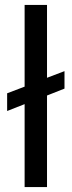

<svg xmlns="http://www.w3.org/2000/svg" viewBox="-20 -760 291 780"><path d="M242 -471C242 -471 171 -444 171 -444C171 -444 171 -740 171 -740C171 -740 80 -740 80 -740C80 -740 80 -408 80 -408C80 -408 9 -381 9 -381C9 -381 9 -309 9 -309C9 -309 80 -337 80 -337C80 -337 80 0 80 0C80 0 171 0 171 0C171 0 171 -372 171 -372C171 -372 242 -400 242 -400C242 -400 242 -471 242 -471Z"/></svg>

Font: Girnar Poppins
Style: Regular
Weight: 500
Designer: Ninad Kale (Devanagari), Jonny Pinhorn (Latin)
Foundry: Indian Type Foundry
Version: ""